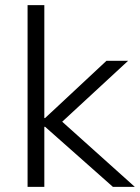

<svg xmlns="http://www.w3.org/2000/svg" viewBox="-20 -725 543 745"><path d="M87 0V-705H152V-267H155L393 -489H477L200 -233L201 -271L503 0H418L155 -233H152V0Z"/></svg>

Font: Nunito Sans 10pt Light
Style: Regular
Weight: 300
Designer: Vernon Adams
Foundry: Vernon Adams
Version: Version 3.101;gftools[0.9.27]